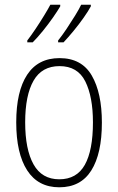

<svg xmlns="http://www.w3.org/2000/svg" viewBox="-20 -786 502 816"><path d="M413 -265Q413 -133 368 -61.5Q323 10 232 10Q142 10 95.5 -62Q49 -134 49 -266Q49 -398 95.5 -468.5Q142 -539 233 -539Q327 -539 370 -465Q413 -391 413 -265ZM87 -266Q87 -151 122.5 -87.5Q158 -24 232 -24Q306 -24 340.5 -85.5Q375 -147 375 -266Q375 -375 342.5 -440Q310 -505 233 -505Q158 -505 122.5 -443Q87 -381 87 -266ZM366 -759Q356 -740 336 -711.5Q316 -683 292.5 -654.5Q269 -626 250 -606H227V-614Q244 -635 263 -663.5Q282 -692 299 -719.5Q316 -747 325 -766H366ZM236 -759Q225 -740 205.5 -712Q186 -684 162.5 -655Q139 -626 119 -606H96V-614Q113 -636 132 -664.5Q151 -693 167.5 -720Q184 -747 194 -766H236Z"/></svg>

Font: Noto Sans Khmer Condensed ExtraLight
Style: Regular
Weight: 200
Width: 3
Designer: Danh Hong and the Monotype Design Team
Foundry: Monotype Imaging Inc.
Version: Version 2.004; ttfautohint (v1.8.4.7-5d5b)